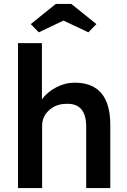

<svg xmlns="http://www.w3.org/2000/svg" viewBox="-20 -960 649 980"><path d="M72 0V-740H194V-453Q221 -490 266.5 -514Q312 -538 361 -538Q543 -538 543 -322V0H420V-313Q420 -434 319 -430Q266 -430 230.5 -397.5Q195 -365 195 -318V0ZM178 -795 137 -837 265 -940H344L472 -837L431 -795L304 -855Z"/></svg>

Font: Lexend Deca Medium
Style: Regular
Weight: 500
Designer: Bonnie Shaver-Troup, Thomas Jockin
Foundry: Lexend
Version: Version 1.008; ttfautohint (v1.8.4.7-5d5b)